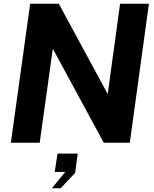

<svg xmlns="http://www.w3.org/2000/svg" viewBox="-20 -762 823 1025"><path d="M555 -260 294 -742H141L38 0H192L262 -502L534 0H673L775 -742H621ZM304 243 381 161 395 58H287L272 156H328L257 243Z"/></svg>

Font: Cheyenne Sans
Style: Bold Italic
Weight: 700
Italic angle: -8.13011°
Designer: The Public Sans project authors (U.S. Web Design System), Libre Franklin designed by Pablo Impallari and Rodrigo Fuenzal
Foundry: The Cheyenne Sans Project Authors
Version: Version 2.007